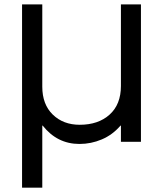

<svg xmlns="http://www.w3.org/2000/svg" viewBox="-20 -650 759 880"><path d="M626 -629.9V0H534.2V-74.2H532.2Q495.6 -31.7 446.5 -11Q397.5 9.8 344.2 9.8Q242.2 9.8 175.8 -74.2H173.8V210H81.1V-629.9H173.8V-252.9Q173.8 -171.4 221.9 -124.8Q270 -78.1 345.2 -78.1Q430.7 -78.1 482.4 -124.8Q534.2 -171.4 534.2 -255.9V-629.9Z"/></svg>

Font: Sinkin Sans 400 Regular
Style: Regular
Weight: 400
Designer: Keith Bates
Foundry: K-Type
Version: Sinkin Sans (version 1.0)  by Keith Bates   •   © 2014   www